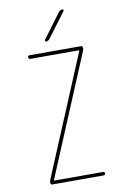

<svg xmlns="http://www.w3.org/2000/svg" viewBox="-102 -1009 704 1069"><g transform="rotate(-10 250.0 -475.0)"><path d="M98.6 -29.3 381.8 -707V-709Q381.8 -710 380.9 -710H105.5Q95.7 -710 95.2 -720.2Q94.7 -730.5 105.5 -730.5H394.5Q404.3 -730.5 405.3 -719.7Q405.3 -709 401.4 -701.2L118.2 -23.4V-21.5Q118.2 -20.5 119.1 -19.5H394.5Q404.3 -19.5 404.8 -9.8Q405.3 0 394.5 0H105.5Q95.7 0 94.7 -9.8Q94.7 -21.5 98.6 -29.3ZM209 -790Q205.1 -790 203.6 -793.5Q202.1 -796.9 204.1 -799.8L308.6 -940.4Q316.4 -950.2 329.1 -950.2Q333 -950.2 334.5 -946.8Q335.9 -943.4 334 -940.4L228.5 -799.8Q220.7 -790 209 -790Z"/></g></svg>

Font: Rounded Mgen+ 1mn thin
Style: Regular
Weight: 100
Designer: [Source Han Sans]
Ryoko NISHIZUKA  (kana & ideographs); Paul D. Hunt (Latin, Greek & Cyrillic); Wenlong ZHANG  (bopomofo
Version: Version 1.059.20150602